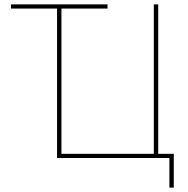

<svg xmlns="http://www.w3.org/2000/svg" viewBox="-20 -720 858 875"><path d="M240 0H752V135H772V-19H701V-700H681V-19H260V-681H470V-700H30V-681H240Z"/></svg>

Font: Fixel Display Thin
Style: Regular
Weight: 100
Designer: AlfaBravo + MacPaw
Foundry: Kyrylo Tkachov, Marchela Mozhyna, Serhii Makarenko, Maria Weinstein, Zakhar Kryvoshyya
Version: Version 1.211